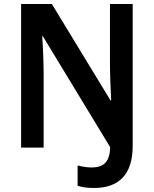

<svg xmlns="http://www.w3.org/2000/svg" viewBox="-20 -800 765 955"><path d="M448 135C569 135 640 70 640 -74V-780H527V-481C527 -434 530 -359 533 -300H530L238 -780H85V-66H197V-433C197 -482 194 -562 190 -620H193L528 -68C526 5 496 33 436 33C410 33 386 28 366 23V124C387 131 414 135 448 135Z"/></svg>

Font: Noto Sans Malayalam UI SemiCondensed SemiBold
Style: Regular
Weight: 600
Width: 4
Designer: Jelle Bosma - Monotype Design Team
Foundry: Monotype Imaging Inc.
Version: Version 2.104